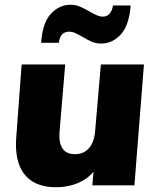

<svg xmlns="http://www.w3.org/2000/svg" viewBox="-20 -779 659 807"><path d="M585 -508 545 0H368L373 -57Q347 -26 306 -9Q265 8 216 8Q133 8 90 -38Q47 -84 47 -173Q47 -185 49 -211L71 -508H254L230 -222Q227 -178 243 -154.5Q259 -131 295 -131Q333 -131 355 -157.5Q377 -184 380 -230L404 -508ZM276 -759Q298 -759 315.5 -751.5Q333 -744 358 -730Q392 -709 411 -709Q447 -709 455 -756H529Q523 -673 488 -634.5Q453 -596 405 -596Q384 -596 366 -603.5Q348 -611 325 -625Q306 -636 294.5 -641Q283 -646 271 -646Q253 -646 242 -635.5Q231 -625 227 -599H153Q158 -682 193.5 -720.5Q229 -759 276 -759Z"/></svg>

Font: Muli Black
Style: Italic
Weight: 900
Italic angle: -4.541°
Designer: Vernon Adams
Foundry: Vernon Adams
Version: Version 2.001